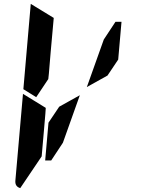

<svg xmlns="http://www.w3.org/2000/svg" viewBox="-20 -968 856 986"><path d="M513 -765 573 -856H604L587 -662L532 -580L426 -521ZM166 -469 100 -510 138 -948 256 -876 240 -698 231 -590 228 -562ZM303 -235 243 -144H212L229 -338L284 -420L390 -479ZM194 -165 84 -2Q56 -10 59 -41L98 -486L155 -451L160 -448L215 -414L213 -384L206 -302Z"/></svg>

Font: DSEG14 Modern
Style: Bold Italic
Weight: 700
Italic angle: -5°
Designer: Keshikan(Twitter:@keshinomi_88pro)
Version: Version 0.46